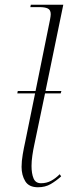

<svg xmlns="http://www.w3.org/2000/svg" viewBox="-20 -780 295 810"><path d="M140 10Q102 10 86.5 -15.5Q71 -41 71 -76Q71 -100 76 -129Q81 -158 86 -180L128 -386H53L55 -396H130L191 -697Q194 -713 194 -720Q194 -738 182 -744Q170 -750 146 -750H108L110 -760H247L172 -396H239L236 -386H170L124 -166Q120 -148 116.5 -124Q113 -100 113 -80Q113 -48 121.5 -27.5Q130 -7 153 -7Q176 -7 195 -17Q214 -27 232 -45L238 -36Q217 -17 194 -3.5Q171 10 140 10Z"/></svg>

Font: Noto Serif Display ExtraLight
Style: Italic
Weight: 200
Italic angle: -12°
Designer: Monotype Design Team
Foundry: Monotype Imaging Inc.
Version: Version 2.009